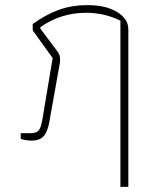

<svg xmlns="http://www.w3.org/2000/svg" viewBox="-20 -540 612 751"><path d="M451 -459Q389 -490 317 -490Q218 -490 138 -434V-428L206 -337Q215 -325 215 -309Q215 -299 214 -293L172 -58Q165 -22 149.5 -6Q134 10 105 10Q80 10 61 3V-19H98Q122 -19 131 -29.5Q140 -40 145 -68L186 -313L108 -421V-446Q159 -483 210 -501.5Q261 -520 323 -520Q394 -520 438 -493Q482 -466 482 -425V191H451Z"/></svg>

Font: Athiti ExtraLight
Style: Regular
Weight: 275
Designer: CadsonDemak Team
Foundry: CadsonDemak
Version: Version 1.033